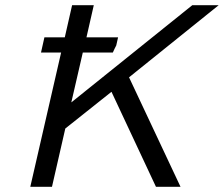

<svg xmlns="http://www.w3.org/2000/svg" viewBox="-20 -715 857 735"><path d="M137 -514 150 -572H228L256 -695H339L311 -572H432L425 -541Q420 -532 412 -514H297L253 -323L716 -695H817L474 -419L671 0H577L407 -363H406L230 -223L179 0H96L214 -514Z"/></svg>

Font: Coval
Style: Light Italic
Weight: 300
Foundry: Context Ltd
Version: Version 001.000